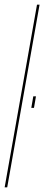

<svg xmlns="http://www.w3.org/2000/svg" viewBox="-27 -805 192 825"><path d="M-7 0H4L143 -785H132ZM116 -391 107.5 -341.5H119L127.5 -391Z"/></svg>

Font: Anybody Thin Condensed
Style: Italic
Weight: 100
Width: 3
Italic angle: -10°
Version: Version 1.113;gftools[0.9.25]